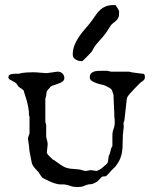

<svg xmlns="http://www.w3.org/2000/svg" viewBox="-20 -729 601 759"><path d="M96.7 -130.9Q96.7 -132.3 95.9 -138.7Q95.2 -145 94.5 -152.3Q93.8 -159.7 92.5 -167Q91.3 -174.3 90.8 -178.2V-184.1L96.7 -201.7V-267.6Q94.7 -271.5 94.5 -273.2Q94.2 -274.9 94.2 -276.9V-288.1Q91.8 -310.1 85.9 -330.3Q80.1 -350.6 73.2 -371.6Q67.9 -377.4 60.3 -381.3Q52.7 -385.3 49.3 -392.1Q45.9 -398.9 39.8 -402.8Q33.7 -406.7 27.8 -409.7Q22 -412.6 17.6 -415.3Q13.2 -418 13.2 -422.4Q13.2 -432.6 21.7 -435.1Q30.3 -437.5 40 -437.5H55.2Q56.2 -437.5 59.8 -438.7Q63.5 -439.9 64.5 -439.9Q65.9 -440.4 70.1 -440.9Q74.2 -441.4 79.1 -441.9Q84 -442.4 88.1 -442.6Q92.3 -442.9 94.2 -442.9H100.1Q102.5 -442.9 104.7 -443.1Q106.9 -443.4 108.4 -443.4Q111.8 -443.4 117.4 -443.1Q123 -442.9 124 -442.9L162.6 -439.9Q164.1 -439.9 170.7 -440.7Q177.2 -441.4 185.1 -442.6Q192.9 -443.8 199.5 -444.8Q206.1 -445.8 207.5 -445.8H208.5Q219.7 -445.8 227.1 -438.2Q234.4 -430.7 234.4 -420.9Q234.4 -412.6 228.3 -407.7Q222.2 -402.8 213.6 -399.4Q205.1 -396 195.8 -393.3Q186.5 -390.6 180.2 -386.7Q178.7 -384.8 176.3 -381.8Q173.8 -378.9 171.1 -376Q168.5 -373 166.7 -370.8Q165 -368.7 165 -368.2Q165 -368.2 164.6 -365.5Q164.1 -362.8 163.6 -359.6Q163.1 -356.4 162.8 -353.8Q162.6 -351.1 162.6 -350.6L159.2 -338.9V-246.6L162.6 -234.9V-189.9Q163.6 -181.2 166 -173.8Q168.5 -166.5 168.5 -158.2L165 -125Q166 -124 167 -121.6Q168 -119.1 168.5 -119.1Q169.4 -117.7 172.1 -114.7Q174.8 -111.8 178.2 -108.6Q181.6 -105.5 184.6 -102.5Q187.5 -99.6 189 -98.1Q189.5 -98.1 192.1 -96.7Q194.8 -95.2 195.8 -94.7Q196.8 -93.8 200.9 -90.8Q205.1 -87.9 210 -84.5Q214.8 -81.1 219.2 -77.9Q223.6 -74.7 225.1 -74.2Q233.9 -68.4 241.7 -65.9Q249.5 -63.5 257.6 -62.3Q265.6 -61 274.4 -60.8Q283.2 -60.5 293.5 -59.1Q300.3 -58.1 306.6 -55.7Q313 -53.2 319.8 -53.2L338.4 -56.6L361.8 -53.2Q374.5 -57.6 382.3 -64Q390.1 -70.3 400.9 -80.1Q407.7 -86.4 407.7 -96.2Q407.7 -99.6 408.4 -103Q409.2 -106.4 410.2 -113.3Q413.1 -118.2 414.6 -123Q416 -127.9 417 -132.6Q418 -137.2 419.4 -142.1Q420.9 -147 424.3 -151.4V-194.3Q424.3 -207.5 429 -219.5Q433.6 -231.4 433.6 -245.6Q433.6 -251 433.3 -255.6Q433.1 -260.3 432.1 -267.1Q432.1 -277.8 431.6 -286.9Q431.2 -295.9 430.7 -305.4Q430.2 -314.9 429.7 -326.4Q429.2 -337.9 428.7 -354Q426.3 -360.4 424.1 -368.2Q421.9 -376 415 -379.9Q414.6 -380.4 412.1 -381.8Q409.7 -383.3 407 -384.8Q404.3 -386.2 401.6 -387.5Q398.9 -388.7 397.5 -389.6Q391.6 -392.6 381.1 -394.8Q370.6 -397 360.4 -400.6Q350.1 -404.3 342.5 -409.4Q335 -414.6 335 -423.3Q335 -432.6 339.4 -438Q343.8 -443.4 350.8 -445.8Q357.9 -448.2 366.2 -448.7Q374.5 -449.2 382.3 -449.2H403.3L418.5 -445.8H490.2Q491.2 -445.3 495.6 -444.3Q500 -443.4 502.4 -442.9Q504.4 -442.4 510.7 -441.7Q517.1 -440.9 524.2 -439.9Q531.2 -439 537.6 -438.2Q543.9 -437.5 546.4 -437.5Q551.3 -435.5 552 -432.1Q552.7 -428.7 552.7 -424.8V-423.3Q552.7 -418.5 551 -415.8Q549.3 -413.1 546.9 -410.9Q544.4 -408.7 541 -406.5Q537.6 -404.3 534.2 -401.4Q532.7 -399.9 528.1 -395.3Q523.4 -390.6 518.3 -385.3Q513.2 -379.9 508.5 -375Q503.9 -370.1 502.4 -368.2Q496.6 -362.8 489.3 -353.8Q481.9 -344.7 481 -336.4L471.7 -252.4Q468.3 -247.1 468.3 -239.7L469.2 -225.6Q468.8 -224.6 468.3 -220.7Q467.8 -216.8 467.5 -212.4Q467.3 -208 466.8 -203.9Q466.3 -199.7 465.8 -198.7Q464.8 -178.7 464.8 -162.4Q464.8 -146 462.9 -131.1Q460.9 -116.2 455.1 -101.8Q449.2 -87.4 436.5 -70.8L424.3 -59.1Q422.9 -57.6 419.4 -53.7Q416 -49.8 412.1 -45.4Q408.2 -41 404.3 -37.4Q400.4 -33.7 398.4 -32.2Q394.5 -32.2 388.9 -31.5Q383.3 -30.8 382.3 -29.8Q381.3 -28.8 378.9 -26.1Q376.5 -23.4 373.5 -20.3Q370.6 -17.1 368.2 -14.6Q365.7 -12.2 364.7 -11.7Q363.8 -11.2 361.6 -9.8Q359.4 -8.3 356.4 -6.8Q353.5 -5.4 350.8 -4.2Q348.1 -2.9 346.7 -2.4Q346.2 -2 343.5 -1.5Q340.8 -1 337.9 -0.7Q335 -0.5 332.3 -0.2Q329.6 0 329.1 0Q328.1 0.5 324.2 1.7Q320.3 2.9 315.9 4.6Q311.5 6.3 307.4 7.6Q303.2 8.8 302.2 9.3Q298.8 9.8 295.4 9.8Q292.5 10.3 289.6 10.3Q286.6 10.3 285.2 10.3Q269.5 10.3 258.8 6.1Q248 2 234.4 0H215.8Q206.1 -1 195.8 -4.4Q185.5 -7.8 177.2 -11.7Q174.3 -13.2 169.4 -15.4Q164.6 -17.6 159.9 -20Q155.3 -22.5 151.6 -24.2Q147.9 -25.9 147.5 -26.4Q147 -26.9 144.8 -29.8Q142.6 -32.7 140.1 -36.4Q137.7 -40 135.5 -43.2Q133.3 -46.4 133.3 -47.4Q125.5 -56.2 117.9 -64Q110.4 -71.8 106 -83ZM267.6 -512.7Q267.6 -533.7 274.9 -551.5Q282.2 -569.3 293.5 -585.4Q304.7 -601.6 317.9 -616.5Q331.1 -631.3 342.8 -647Q352.1 -660.2 359.9 -671.4Q367.7 -682.6 377 -690.9Q386.2 -699.2 398.7 -704.1Q411.1 -709 429.7 -709H436.5Q437.5 -707.5 439.7 -704.3Q441.9 -701.2 444.3 -697.5Q446.8 -693.8 448.7 -690.2Q450.7 -686.5 450.7 -685.1V-678.2Q450.7 -671.4 450.2 -667.5Q449.7 -663.6 446.8 -657.2Q443.4 -651.4 439.7 -647.9Q436 -644.5 432.4 -641.6Q428.7 -638.7 425 -635.7Q421.4 -632.8 418 -628.4Q416.5 -626.5 413.1 -620.8Q409.7 -615.2 408.7 -614.3Q402.8 -604 396.5 -595.7Q390.1 -587.4 383.8 -580.1Q377.4 -572.8 370.6 -565.4Q363.8 -558.1 356.9 -549.3Q356 -547.9 353.8 -544.4Q351.6 -541 349.4 -536.9Q347.2 -532.7 345.2 -529.3Q343.3 -525.9 342.8 -525.4Q340.8 -522.9 335.7 -517.3Q330.6 -511.7 324.7 -505.9Q318.8 -500 313.2 -494.6Q307.6 -489.3 305.7 -487.3H302.2Q296.9 -487.3 291 -488.8Q285.2 -490.2 279.8 -493.4Q274.4 -496.6 271 -501.2Q267.6 -505.9 267.6 -512.7Z"/></svg>

Font: IM FELL English SC
Style: Regular
Weight: 400
Designer: Igino Marini
Foundry: Igino Marini
Version: 3.00